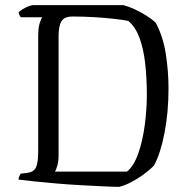

<svg xmlns="http://www.w3.org/2000/svg" viewBox="-20 -724 736 744"><path d="M442 0Q418 0 378 -2Q338 -4 291.5 -6.5Q245 -9 199 -13Q153 -17 114 -21Q75 -25 52 -28Q52 -35 55 -41.5Q58 -48 60 -51L85 -54Q110 -57 119 -74.5Q128 -92 128 -140V-582Q128 -617 134 -635Q140 -653 144 -657H61Q58 -660 55 -666.5Q52 -673 52 -676Q57 -682 68 -688.5Q79 -695 90.5 -699.5Q102 -704 107 -704H459Q478 -699 502 -688Q526 -677 548 -663Q570 -649 584 -635Q612 -582 622.5 -515Q633 -448 633 -381Q633 -289 617.5 -209Q602 -129 577 -83Q561 -66 537 -48.5Q513 -31 488 -18Q463 -5 442 0ZM193 -59H472Q499 -81 516 -130Q533 -179 541 -239.5Q549 -300 549 -358Q549 -422 542.5 -479Q536 -536 520 -578.5Q504 -621 477 -643Q458 -647 422.5 -651Q387 -655 344.5 -657.5Q302 -660 261 -660Q229 -660 218 -641.5Q207 -623 207 -585V-121Q207 -98 202 -81.5Q197 -65 193 -59Z"/></svg>

Font: Texturina ExtraLight
Style: Regular
Weight: 200
Designer: Guillermo Torres Carreño
Foundry: Omnibus-Type
Version: Version 1.002; ttfautohint (v1.8.3)